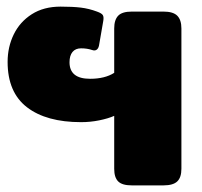

<svg xmlns="http://www.w3.org/2000/svg" viewBox="-20 -560 611 580"><path d="M325 -50V-210Q307 -202 280 -196.5Q253 -191 225 -191Q120 -191 61.5 -236Q3 -281 3 -373Q3 -418 21.5 -456Q40 -494 76 -517Q112 -540 163 -540Q200 -540 224.5 -537Q249 -534 273 -525Q287 -520 290.5 -514.5Q294 -509 292 -497L279 -422Q277 -413 271.5 -409.5Q266 -406 258 -409Q243 -414 225 -414Q208 -414 199 -403Q190 -392 190 -372Q190 -322 252 -322Q297 -322 325 -340V-474Q325 -500 337 -512.5Q349 -525 378 -525H474Q503 -525 515.5 -512.5Q528 -500 528 -474V-50Q528 -24 515.5 -12Q503 0 474 0H378Q349 0 337 -12Q325 -24 325 -50Z"/></svg>

Font: Mitr SemiBold
Style: Regular
Weight: 600
Designer: Thanarat Vachiruckul
Foundry: Cadson Demak
Version: Version 1.003